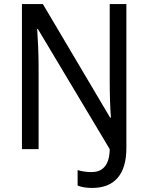

<svg xmlns="http://www.w3.org/2000/svg" viewBox="-20 -734 730 945"><path d="M434 191C540 191 602 128 602 -5V-714H520V-334C520 -273 522 -203 526 -155H522L191 -714H88V0H170V-408C170 -470 166 -547 163 -592H166L520 0C519 86 479 113 431 113C405 113 381 109 362 103V179C380 187 404 191 434 191Z"/></svg>

Font: Noto Sans Arabic SemCond
Style: Regular
Weight: 400
Width: 4
Designer: Monotype Design Team, Nadine Chahine, Nizar Qandah and Khaled Hosny
Foundry: Monotype Imaging Inc.
Version: Version 2.012